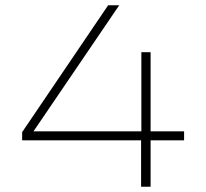

<svg xmlns="http://www.w3.org/2000/svg" viewBox="-20 -708 781 728"><path d="M515 0V-176H64V-207L390 -688H432L107 -210H516V-510H551V-210H678V-176H551V0Z"/></svg>

Font: Saira Expanded Thin
Style: Regular
Weight: 250
Width: 7
Designer: Hector Gatti with collaboration of the Omnibus-Type team
Foundry: Omnibus-Type
Version: Version 1.101